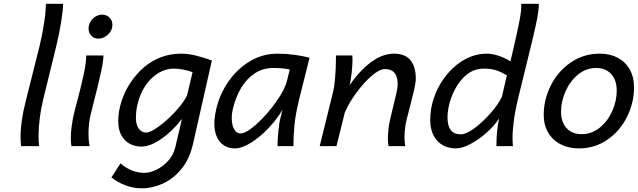

<svg xmlns="http://www.w3.org/2000/svg" viewBox="-20 -787 3435 1034"><path d="M283.2 -539.6 212.9 -252.4Q200.7 -203.1 194.1 -150.9Q187.5 -98.6 187.5 -54.7Q187.5 -22 190.9 0H93.3Q90.8 -27.8 90.8 -50.8Q90.8 -132.8 117.7 -238.8L193.4 -540.5Q207.5 -597.7 217.3 -661.6Q227.1 -725.6 227.1 -766.6H319.8Q319.8 -733.9 309.3 -668.5Q298.8 -603 283.2 -539.6Z M531.2 -708Q554.7 -708 570.1 -692.1Q585.4 -676.3 585.4 -653.3Q585.4 -634.3 575 -617.2Q564.5 -600.1 546.6 -589.6Q528.8 -579.1 508.8 -579.1Q486.3 -579.1 471.7 -595Q457 -610.8 457 -633.3Q457 -652.3 467 -669.7Q477.1 -687 494.1 -697.5Q511.2 -708 531.2 -708ZM491.2 -261.7 469.2 -174.3Q456.5 -125 456.5 -66.4Q456.5 -30.8 462.4 0H364.7Q361.3 -16.6 361.3 -42.5Q361.3 -74.2 366.7 -113Q372.1 -151.9 381.8 -189.5L400.9 -262.2Q419.9 -334 432.1 -392.6Q444.3 -451.2 444.3 -488.3H537.1Q537.1 -459.5 524.7 -401.9Q512.2 -344.2 491.2 -261.7Z M743.7 227.1Q698.7 227.1 656.2 211.2Q613.8 195.3 580.1 168.5L628.9 92.8Q688 144 758.3 144Q785.6 144 820.8 127.7Q856 111.3 885 79.8Q914.1 48.3 924.3 4.9L960 -146.5Q907.2 -79.1 847.9 -38.3Q788.6 2.4 741.7 2.4Q707.5 2.4 679.2 -12.5Q650.9 -27.3 633.8 -58.1Q616.7 -88.9 616.7 -134.3Q616.7 -186.5 634 -240.5Q651.4 -294.4 683.3 -342.8Q715.3 -391.1 758.3 -427.2Q799.8 -461.4 849.4 -479.7Q898.9 -498 953.6 -498Q993.2 -498 1033 -488.3Q1072.8 -478.5 1121.1 -461.4L1019.5 -12.2Q1001.5 68.4 957.8 122.1Q914.1 175.8 857.7 201.4Q801.3 227.1 743.7 227.1ZM917 -417.5Q852.1 -417.5 797.4 -366.2Q756.8 -328.1 734.4 -270Q711.9 -211.9 711.9 -153.8Q711.9 -115.2 727.1 -94.2Q742.2 -73.2 768.1 -73.2Q789.1 -73.2 832.5 -104Q876 -134.8 919.7 -181.2Q963.4 -227.5 986.8 -271L1017.1 -397.9Q996.6 -406.7 968.3 -412.1Q939.9 -417.5 917 -417.5Z M1491.7 -157.7 1501.5 -196.3Q1473.6 -147.9 1428.2 -99.4Q1382.8 -50.8 1333.3 -19.3Q1283.7 12.2 1244.1 12.2Q1211.9 12.2 1187 -3.4Q1162.1 -19 1148.2 -49.3Q1134.3 -79.6 1134.3 -122.1Q1134.3 -155.3 1145 -201.2Q1162.6 -278.3 1209.2 -346.4Q1255.9 -414.6 1324.7 -456.3Q1393.6 -498 1474.1 -498Q1519.5 -498 1565.2 -491.9Q1610.8 -485.8 1647 -476.1L1591.3 -253.4Q1571.8 -174.8 1565.9 -113.8Q1560.1 -52.7 1560.1 0H1474.6Q1474.6 -35.2 1479.2 -81.5Q1483.9 -127.9 1491.7 -157.7ZM1452.1 -420.9Q1396 -420.9 1352.3 -392.1Q1308.6 -363.3 1279.5 -314.9Q1250.5 -266.6 1235.4 -206.1Q1228 -176.8 1228 -150.9Q1228 -114.7 1240.7 -91.6Q1253.4 -68.4 1274.4 -68.4Q1306.2 -68.4 1361.6 -118.4Q1417 -168.5 1465.3 -236.1Q1513.7 -303.7 1525.4 -351.6L1540.5 -412.6Q1503.9 -420.9 1452.1 -420.9Z M2068.8 -37.6Q2068.8 -64 2072.8 -99.1Q2074.7 -116.2 2081.8 -147.2Q2088.9 -178.2 2096.7 -210Q2108.4 -255.9 2115 -286.1Q2121.6 -316.4 2121.6 -332Q2121.6 -374.5 2104.5 -394.8Q2087.4 -415 2053.2 -415Q2023.4 -415 1980.7 -377.9Q1938 -340.8 1897.9 -285.6Q1857.9 -230.5 1836.9 -180.7L1792 0H1701.7L1773.4 -290.5Q1780.8 -319.8 1784.9 -369.9Q1789.1 -419.9 1789.1 -469.2V-488.3H1877.4Q1878.4 -476.6 1878.4 -467.3Q1878.4 -436 1873.8 -394.3Q1869.1 -352.5 1862.8 -328.1Q1916 -405.8 1977.8 -451.9Q2039.6 -498 2102.1 -498Q2161.1 -498 2190.2 -463.1Q2219.2 -428.2 2219.2 -363.8Q2219.2 -341.8 2210.4 -304Q2201.7 -266.1 2184.6 -200.2Q2167 -135.7 2164.1 -116.2Q2158.2 -74.2 2158.2 -49.8Q2158.2 -18.6 2163.1 0H2072.8Q2068.8 -20.5 2068.8 -37.6Z M2847.7 -573.7 2769.5 -253.9Q2754.4 -191.9 2747.3 -137.9Q2740.2 -84 2740.2 -43.9Q2740.2 -14.2 2742.7 0H2653.3Q2653.3 -82.5 2668 -148.9Q2642.1 -109.4 2599.9 -72Q2557.6 -34.7 2513.2 -11.2Q2468.8 12.2 2436 12.2Q2393.6 12.2 2362.3 -6.3Q2331.1 -24.9 2314 -59.3Q2296.9 -93.8 2296.9 -140.6Q2296.9 -198.7 2314.9 -254.4Q2333 -310.1 2365.2 -356.9Q2397.5 -403.8 2438.5 -437Q2476.1 -467.3 2517.6 -482.7Q2559.1 -498 2599.6 -498Q2632.3 -498 2667 -486.1Q2701.7 -474.1 2729 -456.5L2755.9 -573.7Q2772.5 -646 2780 -687.7Q2787.6 -729.5 2787.6 -766.6H2881.8Q2881.8 -734.4 2873.5 -690.4Q2865.2 -646.5 2847.7 -573.7ZM2587.4 -417.5Q2554.7 -417.5 2527.8 -406Q2501 -394.5 2477.5 -371.1Q2451.2 -344.7 2431.2 -307.6Q2411.1 -270.5 2400.6 -230.2Q2390.1 -189.9 2390.1 -154.3Q2390.1 -108.9 2407.7 -86.2Q2425.3 -63.5 2462.9 -63.5Q2489.7 -63.5 2534.2 -95.9Q2578.6 -128.4 2620.8 -176.3Q2663.1 -224.1 2683.1 -266.1L2709.5 -380.9Q2676.8 -400.9 2649.9 -409.2Q2623 -417.5 2587.4 -417.5Z M3210.4 -498Q3265.1 -498 3306.6 -476.1Q3348.1 -454.1 3371.3 -413.1Q3394.5 -372.1 3394.5 -316.4Q3394.5 -233.9 3356.9 -158Q3319.3 -82 3251.5 -34.9Q3183.6 12.2 3097.7 12.2Q3043 12.2 3000 -9.5Q2957 -31.2 2932.6 -72Q2908.2 -112.8 2908.2 -168Q2908.2 -250.5 2946.3 -326.7Q2984.4 -402.8 3053.5 -450.4Q3122.6 -498 3210.4 -498ZM3001.5 -185.5Q3001.5 -129.4 3031.2 -96.9Q3061 -64.5 3111.8 -64.5Q3166.5 -64.5 3210 -99.6Q3253.4 -134.8 3277.3 -189Q3301.3 -243.2 3301.3 -298.3Q3301.3 -355.5 3271.5 -388.2Q3241.7 -420.9 3190.9 -420.9Q3136.2 -420.9 3093 -385.5Q3049.8 -350.1 3025.6 -295.2Q3001.5 -240.2 3001.5 -185.5Z"/></svg>

Font: Lesson One
Style: Italic
Weight: 400
Italic angle: -14°
Designer: But Ko, Victor Gaultney, Annie Olsen, Julie Remington, Don Collingsworth, Eric Hays, Becca Hirsbrunner
Version: Version 1.100